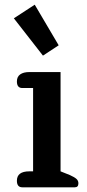

<svg xmlns="http://www.w3.org/2000/svg" viewBox="-20 -798 369 818"><path d="M39 -720 128 -778 230 -605 163 -561ZM52 -28Q52 -68 105 -68H121V-423H75Q52 -423 52 -451Q52 -471 66 -481Q80 -491 105 -491H238V-68L278 -52Q298 -43 306 -35.5Q314 -28 314 -17Q314 0 299 0H75Q52 0 52 -28Z"/></svg>

Font: Maitree Semibold
Style: Regular
Weight: 600
Designer: CadsonDemak Team
Foundry: CadsonDemak
Version: Version 1.000